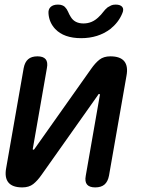

<svg xmlns="http://www.w3.org/2000/svg" viewBox="-20 -805 640 835"><path d="M7 -75 83 -509Q88 -535 102.5 -547.5Q117 -560 143 -560Q168 -560 178.5 -547.5Q189 -535 184 -509L123 -160Q122 -157 122.5 -155.5Q123 -154 126 -154Q128 -154 129 -156L132 -160L376 -505Q394 -531 412.5 -545.5Q431 -560 460 -560Q503 -560 520.5 -538.5Q538 -517 530 -475L454 -41Q449 -15 434.5 -2.5Q420 10 394 10Q369 10 358.5 -2.5Q348 -15 353 -41L414 -390Q415 -393 414.5 -394.5Q414 -396 411 -396Q409 -396 408 -395L405 -390L161 -45Q143 -19 124.5 -4.5Q106 10 77 10Q34 10 16.5 -11.5Q-1 -33 7 -75ZM191 -745Q189 -764 200 -774.5Q211 -785 232 -785Q243 -785 250.5 -782Q258 -779 262 -775Q271 -766 276 -754Q281 -742 288 -731Q305 -703 343 -703Q381 -703 409 -731Q420 -741 428.5 -752.5Q437 -764 448 -773Q456 -778 463.5 -781.5Q471 -785 483 -785Q504 -785 512 -774.5Q520 -764 511 -745Q495 -707 460 -679Q407 -639 333 -639Q258 -639 220 -679Q194 -707 191 -745Z"/></svg>

Font: Maple Mono Medium
Style: Italic
Weight: 500
Italic angle: -10°
Monospace: yes
Designer: subframe7536
Version: Version 7.000